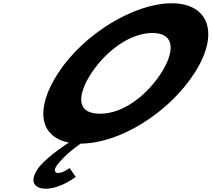

<svg xmlns="http://www.w3.org/2000/svg" viewBox="-20 -860 1289 1170"><path d="M536 -413C615.7 -536 763.3 -659 908.3 -659C1054.3 -659 1040.7 -536 961 -413C881.3 -290 739.7 -167 589.7 -167C435.7 -167 456.3 -290 536 -413ZM333 -413C193.7 -197.9 219.2 -25.8 399.8 8.7C347.9 42.8 245.1 114.9 207.4 173C151.1 260 205.7 290 257.7 290C349.7 290 441.3 218 441.3 218L404.3 164C404.3 164 364.8 194 333.8 194C316.8 194 305.9 180 322.1 155C367.4 85 471.8 15 471.8 15C708.8 15 1007.9 -172 1164 -413C1320.1 -654 1254.6 -840 1025.6 -840C798.6 -840 489.1 -654 333 -413Z"/></svg>

Font: Hussar
Style: BdWodka
Weight: 700
Foundry: Cannot Into Space Fonts
Version: Version 2.00